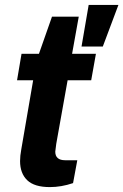

<svg xmlns="http://www.w3.org/2000/svg" viewBox="-20 -743 498 775"><path d="M309.1 -555.2 337.9 -723.1H458L395 -555.2ZM181.2 12.2Q118.7 12.2 89.8 -15.6Q61 -43.5 61 -92.8Q61 -113.8 65.9 -140.1L113.8 -418.9H48.8L66.9 -525.9H137.2L189.9 -675.8H297.9L271 -525.9H367.2L348.1 -418.9H252.9L207 -162.1Q203.1 -134.8 203.1 -130.9Q203.1 -96.2 243.2 -96.2H292L274.9 -3.9Q227.5 12.2 181.2 12.2Z"/></svg>

Font: Archivo
Style: Bold Italic
Weight: 700
Italic angle: -10°
Designer: Hector Gatti
Foundry: Omnibus-Type
Version: Version 2.001